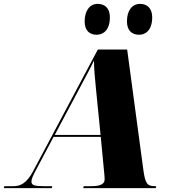

<svg xmlns="http://www.w3.org/2000/svg" viewBox="-77 -969 885 989"><path d="M640 -790C672 -790 707 -813 707 -880C707 -926 681 -949 645 -949C602 -949 577 -913 577 -859C577 -813 601 -790 640 -790ZM421 -790C454 -790 489 -813 489 -880C489 -926 464 -949 426 -949C385 -949 359 -913 359 -859C359 -813 383 -790 421 -790ZM-57 0H190L192 -10H148C102 -10 85 -15 85 -33C85 -47 91 -61 113 -102L199 -264H442L460 -76C461 -65 462 -56 462 -45C462 -19 436 -10 393 -10H354L352 0H725L728 -10H723C681 -10 671 -22 661 -97L578 -714H427L94 -88C60 -24 28 -10 -8 -10H-55ZM338 -524C370 -585 389 -618 407 -657C408 -609 411 -574 417 -515L441 -274H205Z"/></svg>

Font: Noto Serif Display Black
Style: Italic
Weight: 900
Italic angle: -12°
Designer: Monotype Design Team
Foundry: Monotype Imaging Inc.
Version: Version 2.009